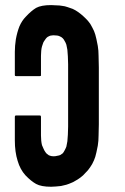

<svg xmlns="http://www.w3.org/2000/svg" viewBox="-20 -711 480 739"><path d="M132.8 -418Q102.5 -418 42 -418Q40 -418 38.1 -418.9Q37.1 -419.9 37.1 -422.9Q37.1 -452.1 37.1 -511.7Q37.1 -523.4 38.1 -535.2Q39.1 -547.9 41 -559.6Q45.9 -586.9 54.7 -609.4Q64.5 -631.8 79.1 -646.5Q99.6 -668.9 119.1 -680.7Q138.7 -691.4 176.8 -691.4Q185.5 -691.4 197.3 -690.4Q209 -690.4 218.8 -688.5Q229.5 -687.5 240.2 -683.6Q250 -680.7 259.8 -676.8Q270.5 -671.9 280.3 -665Q290 -658.2 299.8 -649.4Q308.6 -641.6 318.4 -630.9Q328.1 -620.1 335 -605.5Q342.8 -591.8 346.7 -578.1Q350.6 -565.4 356.4 -534.2Q359.4 -516.6 359.4 -496.1Q360.4 -475.6 360.4 -451.2Q360.4 -450.2 360.4 -446.3Q360.4 -446.3 360.4 -446.3Q360.4 -446.3 360.4 -445.3Q360.4 -376 360.4 -236.3Q360.4 -236.3 360.4 -236.3Q360.4 -236.3 360.4 -235.4Q360.4 -234.4 360.4 -232.4Q360.4 -209 359.4 -188.5Q359.4 -168.9 356.4 -150.4Q350.6 -120.1 346.7 -107.4Q342.8 -94.7 335 -80.1Q327.1 -66.4 318.4 -55.7Q308.6 -44.9 299.8 -36.1Q294.9 -32.2 289.1 -27.3Q284.2 -23.4 279.3 -20.5Q273.4 -16.6 267.6 -13.7Q261.7 -9.8 255.9 -7.8Q245.1 -2.9 235.4 0Q224.6 2.9 214.8 4.9Q205.1 5.9 195.3 6.8Q185.5 7.8 176.8 7.8Q138.7 7.8 119.1 -2.9Q99.6 -13.7 78.1 -36.1Q57.6 -58.6 47.9 -91.8Q37.1 -126 37.1 -170.9Q37.1 -201.2 37.1 -261.7Q37.1 -263.7 38.1 -265.6Q40 -266.6 42 -266.6Q72.3 -266.6 132.8 -266.6Q134.8 -266.6 136.7 -265.6Q137.7 -263.7 137.7 -261.7Q137.7 -237.3 137.7 -189.5Q137.7 -178.7 138.7 -169.9Q139.6 -160.2 141.6 -152.3Q144.5 -145.5 147.5 -138.7Q150.4 -131.8 153.3 -127.9Q156.2 -123 160.2 -119.1Q164.1 -116.2 168 -113.3Q172.9 -111.3 176.8 -110.4Q181.6 -109.4 185.5 -109.4Q193.4 -109.4 200.2 -111.3Q207 -112.3 211.9 -114.3Q216.8 -117.2 221.7 -121.1Q225.6 -126 228.5 -131.8Q232.4 -138.7 235.4 -146.5Q237.3 -155.3 239.3 -167Q240.2 -177.7 241.2 -192.4Q242.2 -206.1 242.2 -223.6Q242.2 -303.7 242.2 -463.9Q242.2 -480.5 241.2 -494.1Q240.2 -508.8 239.3 -519.5Q237.3 -530.3 235.4 -539.1Q232.4 -547.9 228.5 -553.7Q225.6 -559.6 221.7 -563.5Q216.8 -568.4 211.9 -570.3Q207 -573.2 200.2 -574.2Q193.4 -575.2 185.5 -575.2Q181.6 -575.2 176.8 -574.2Q172.9 -574.2 168 -571.3Q163.1 -569.3 160.2 -566.4Q156.2 -562.5 153.3 -557.6Q149.4 -552.7 146.5 -546.9Q144.5 -540 141.6 -532.2Q139.6 -525.4 138.7 -515.6Q137.7 -506.8 137.7 -496.1Q137.7 -471.7 137.7 -422.9Q138.7 -419.9 136.7 -418.9Q134.8 -418 132.8 -418Z"/></svg>

Font: Typeface
Style: Regular
Weight: 400
Version: Version 1.0